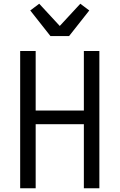

<svg xmlns="http://www.w3.org/2000/svg" viewBox="-20 -1008 640 1028"><path d="M88 0V-735H171V-416H429V-735H512V0H429V-343H171V0ZM250 -815 142 -952 190 -988 300 -869 410 -988 458 -952 350 -815Z"/></svg>

Font: Nova
Style: Regular
Weight: 400
Monospace: yes
Designer: Belleve Invis
Foundry: Belleve Invis
Version: Version 24.1.4; ttfautohint (v1.8.4)